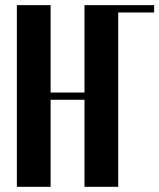

<svg xmlns="http://www.w3.org/2000/svg" viewBox="-20 -719 613 739"><path d="M44.9 -699.2H174.8V-362.8H305.2V-699.2H573.2V-670.9H435.1V0H305.2V-335H174.8V0H44.9Z"/></svg>

Font: Moniqa Black Heading
Style: Regular
Weight: 900
Designer: Rajesh Rajput
Foundry: Rajesh Rajput
Version: Version 1.000